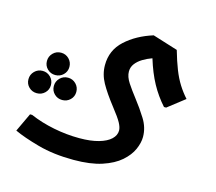

<svg xmlns="http://www.w3.org/2000/svg" viewBox="-95 -565 1001 891"><g transform="rotate(15 405.0 -119.5)"><path d="M328 208Q231.7 208 156.2 187Q80.7 166 36.7 145.3L78.7 56H89Q142 79 204.2 91.3Q266.3 103.7 328 103.7Q382.7 103.7 420.5 92.8Q458.3 82 477.8 63.5Q497.3 45 497.3 22Q497.3 6.7 485.7 -14.8Q474 -36.3 441.3 -77.7Q399.7 -131 377.5 -171Q355.3 -211 355.3 -255Q355.3 -326.7 407.3 -374.3Q459.3 -422 538.3 -446.7L659 -409Q673.7 -357.7 688.5 -320.2Q703.3 -282.7 721.3 -254.2Q739.3 -225.7 761.7 -200.7L680.7 -137.7H670.3Q633.3 -179 606.8 -227.5Q580.3 -276 560 -342.3Q535.7 -333.7 515.5 -321.3Q495.3 -309 482.8 -292.5Q470.3 -276 470.3 -255Q470.3 -230 488.8 -201.8Q507.3 -173.7 532.3 -141.7Q561.3 -104.7 586.8 -63.8Q612.3 -23 612.3 22Q612.3 49.7 598.2 82Q584 114.3 551.2 143.2Q518.3 172 463.7 190Q409 208 328 208ZM83.2 -46.7Q60.7 -46.7 45 -62Q29.3 -77.3 29.3 -99.9Q29.3 -122.4 45.1 -138.2Q60.9 -154 83.5 -154Q106 -154 121.7 -138.2Q137.3 -122.4 137.3 -99.9Q137.3 -77.3 121.5 -62Q105.8 -46.7 83.2 -46.7ZM205.2 -46.7Q182.7 -46.7 167 -62Q151.3 -77.3 151.3 -99.9Q151.3 -122.4 167.1 -138.2Q182.9 -154 205.5 -154Q228 -154 243.7 -138.2Q259.3 -122.4 259.3 -99.9Q259.3 -77.3 243.5 -62Q227.8 -46.7 205.2 -46.7ZM144.2 -150.3Q121.7 -150.3 106 -165.7Q90.3 -181 90.3 -203.6Q90.3 -226.1 106.1 -241.9Q121.9 -257.7 144.5 -257.7Q167 -257.7 182.7 -241.9Q198.3 -226.1 198.3 -203.6Q198.3 -181 182.5 -165.7Q166.8 -150.3 144.2 -150.3Z"/></g></svg>

Font: Fustat
Style: Regular
Weight: 400
Designer: Mohamed Gaber, Khaled Hosny, Laura Garcia Mut
Foundry: Kief Type Foundry, Alif Type Foundry, Hard Type Foundry
Version: Version 1.007